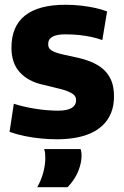

<svg xmlns="http://www.w3.org/2000/svg" viewBox="-20 -574 520 805"><path d="M20 -21 38 -139Q56 -133 79.5 -127.5Q103 -122 128 -118Q153 -114 177.5 -112Q202 -110 223 -110Q262 -110 280.5 -121.5Q299 -133 299 -154Q299 -168 289.5 -176.5Q280 -185 262 -192Q244 -199 219 -204.5Q194 -210 164 -218Q130 -225 105 -238.5Q80 -252 62.5 -271.5Q45 -291 36.5 -316.5Q28 -342 28 -374Q28 -464 85 -509Q142 -554 254 -554Q288 -554 319 -550.5Q350 -547 378 -541Q406 -535 429 -526L409 -406Q387 -414 363.5 -419Q340 -424 313.5 -427Q287 -430 254 -430Q218 -430 200 -420Q182 -410 182 -389Q182 -376 189 -368.5Q196 -361 210 -355.5Q224 -350 244.5 -345.5Q265 -341 292 -335Q328 -328 358.5 -316Q389 -304 411 -285.5Q433 -267 445.5 -239Q458 -211 458 -170Q458 -130 445.5 -100Q433 -70 411 -49Q389 -28 359.5 -15Q330 -2 294 4Q258 10 220 10Q184 10 150 6.5Q116 3 84 -3.5Q52 -10 20 -21ZM136 211Q153 181 161.5 149Q170 117 170 88Q170 77 169 68Q168 59 165 51H318Q320 57 321 63Q322 69 322 76Q322 102 314 127Q306 152 293 173Q280 194 263 211Z"/></svg>

Font: Georama ExtraCondensed Thin
Style: Bold
Weight: 700
Version: Version 1.001